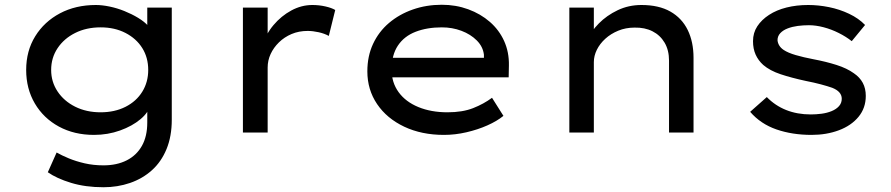

<svg xmlns="http://www.w3.org/2000/svg" viewBox="-20 -557 3745 807"><path d="M415 230Q339 230 278.5 211.5Q218 193 181 167L218 84Q239 96 269 108.5Q299 121 336 129.5Q373 138 415 138Q471 138 512.5 117Q554 96 576.5 56Q599 16 599 -42V-121L610 -114Q605 -85 570.5 -56Q536 -27 484.5 -8.5Q433 10 375 10Q292 10 227.5 -25Q163 -60 126.5 -122Q90 -184 90 -263Q90 -343 128 -404.5Q166 -466 232 -501Q298 -536 383 -536Q409 -536 440.5 -529.5Q472 -523 503 -510.5Q534 -498 560.5 -482Q587 -466 603.5 -447.5Q620 -429 621 -410L599 -402V-525H702V-54Q702 16 680 69.5Q658 123 618.5 158.5Q579 194 526.5 212Q474 230 415 230ZM403 -85Q462 -85 507.5 -108Q553 -131 578 -171.5Q603 -212 603 -263Q603 -315 578 -355Q553 -395 507.5 -418.5Q462 -442 403 -442Q343 -442 296 -418.5Q249 -395 222 -354.5Q195 -314 195 -263Q195 -213 222 -172.5Q249 -132 296 -108.5Q343 -85 403 -85Z M1001 0V-525H1105V-345L1084 -366Q1097 -413 1129.5 -451.5Q1162 -490 1204.5 -513Q1247 -536 1293 -536Q1321 -536 1347.5 -530Q1374 -524 1389 -515L1362 -406Q1344 -416 1319.5 -421.5Q1295 -427 1273 -427Q1236 -427 1205.5 -414Q1175 -401 1152.5 -379Q1130 -357 1117.5 -330Q1105 -303 1105 -273V0Z M1846 10Q1752 10 1679 -24.5Q1606 -59 1565 -119.5Q1524 -180 1524 -257Q1524 -321 1548 -372.5Q1572 -424 1615 -460.5Q1658 -497 1715 -517Q1772 -537 1837 -537Q1896 -537 1948 -518Q2000 -499 2039 -465Q2078 -431 2099 -384.5Q2120 -338 2119 -282L2118 -232H1611L1588 -314H2029L2014 -303V-327Q2010 -361 1984 -387Q1958 -413 1919.5 -427.5Q1881 -442 1837 -442Q1775 -442 1727 -423.5Q1679 -405 1652.5 -365.5Q1626 -326 1626 -264Q1626 -210 1655.5 -169.5Q1685 -129 1738.5 -107Q1792 -85 1861 -85Q1924 -85 1968.5 -102.5Q2013 -120 2048 -146L2096 -70Q2069 -48 2028.5 -30Q1988 -12 1940.5 -1Q1893 10 1846 10Z M2373 0V-525H2476V-395L2447 -388Q2464 -425 2497 -458.5Q2530 -492 2576 -514Q2622 -536 2676 -536Q2749 -536 2797.5 -508.5Q2846 -481 2870.5 -431Q2895 -381 2895 -314V0H2792V-302Q2792 -346 2773.5 -377.5Q2755 -409 2722.5 -425.5Q2690 -442 2647 -441Q2610 -441 2578.5 -428Q2547 -415 2524 -394Q2501 -373 2488.5 -347.5Q2476 -322 2476 -296V0H2425Q2405 0 2392 0Q2379 0 2373 0Z M3391 10Q3310 10 3243.5 -13Q3177 -36 3133 -87L3203 -149Q3238 -113 3284.5 -94.5Q3331 -76 3388 -76Q3410 -76 3433 -79Q3456 -82 3475.5 -90Q3495 -98 3506.5 -111Q3518 -124 3518 -142Q3518 -172 3478 -188Q3458 -195 3430 -202.5Q3402 -210 3366 -217Q3306 -230 3261 -245Q3216 -260 3188 -284Q3167 -303 3156 -327.5Q3145 -352 3145 -384Q3145 -419 3163 -446.5Q3181 -474 3212.5 -494.5Q3244 -515 3286 -525.5Q3328 -536 3377 -536Q3420 -536 3464.5 -527Q3509 -518 3549 -499Q3589 -480 3616 -452L3560 -384Q3536 -403 3505 -418.5Q3474 -434 3441.5 -442.5Q3409 -451 3380 -451Q3356 -451 3333 -448Q3310 -445 3290.5 -437.5Q3271 -430 3259.5 -417.5Q3248 -405 3248 -388Q3249 -376 3255.5 -365.5Q3262 -355 3274 -347Q3292 -335 3324.5 -325.5Q3357 -316 3399 -308Q3452 -298 3496 -284Q3540 -270 3569 -249Q3594 -232 3606.5 -208.5Q3619 -185 3619 -154Q3619 -103 3588.5 -66Q3558 -29 3506 -9.5Q3454 10 3391 10Z"/></svg>

Font: Lexend Giga
Style: Regular
Weight: 400
Designer: Bonnie Shaver-Troup, Thomas Jockin
Foundry: Lexend
Version: Version 1.007